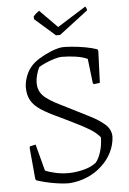

<svg xmlns="http://www.w3.org/2000/svg" viewBox="-57 -876 624 927"><g transform="rotate(-5 254.5 -412.5)"><path d="M241 9Q206 9 162 1Q118 -7 83 -19L79 -25L65 -177L67 -185L95 -191L129 -62Q147 -54 177.5 -47Q208 -40 241 -40Q276 -40 314 -49.5Q352 -59 376 -78Q391 -95 401.5 -128Q412 -161 412 -199Q393 -222 361.5 -241Q330 -260 292.5 -278Q255 -296 219 -314Q166 -338 133.5 -359.5Q101 -381 86.5 -407Q72 -433 72 -471Q72 -492 81.5 -520Q91 -548 110 -570Q125 -588 152 -604.5Q179 -621 208.5 -633Q238 -645 262 -648Q278 -649 309.5 -646.5Q341 -644 374.5 -638Q408 -632 433 -623L436 -615L430 -461L401 -457L396 -462L382 -581Q359 -592 325 -597Q291 -602 258 -602Q243 -602 220 -595Q197 -588 176 -578.5Q155 -569 145 -562Q137 -546 131.5 -525.5Q126 -505 126 -490Q125 -451 149 -425.5Q173 -400 238 -369Q306 -334 358 -308.5Q410 -283 439 -257.5Q468 -232 468 -196Q466 -157 448 -121Q430 -85 400 -58Q371 -30 329.5 -12Q288 6 241 9ZM239 -708 140 -795V-809Q146 -816 153 -822Q160 -828 168 -833L253 -747L392 -834Q394 -832 396.5 -825.5Q399 -819 399 -815L259 -708Z"/></g></svg>

Font: Labrada Light
Style: Regular
Weight: 300
Designer: Mercedes Jáuregui
Foundry: Omnibus-Type Team
Version: Version 1.000; ttfautohint (v1.8.4.7-5d5b)